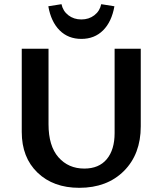

<svg xmlns="http://www.w3.org/2000/svg" viewBox="-20 -891 777 918"><path d="M527 -861 464 -871Q457 -838 431 -818Q405 -798 369 -798Q333 -798 307 -818Q281 -838 274 -871L211 -861Q224 -787 265 -746Q306 -705 369 -705Q432 -705 473 -746Q514 -787 527 -861ZM359 7Q235 7 159.5 -65.5Q84 -138 84 -260V-658H212V-297Q212 -193 259.5 -139Q307 -85 383 -85Q453 -85 490.5 -130Q528 -175 528 -255V-658H653V-287Q653 -154 572.5 -73.5Q492 7 359 7Z"/></svg>

Font: EauTest
Style: Bold
Weight: 700
Designer: Christian Thalmann (Catharsis Fonts)
Version: Version 0.001;PS 000.001;hotconv 1.0.88;makeotf.lib2.5.64775